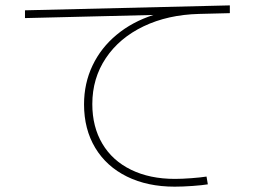

<svg xmlns="http://www.w3.org/2000/svg" viewBox="-20 -700 978 724"><path d="M296.9 -306.6Q296.9 -385.7 328.9 -452.9Q360.8 -520 419.7 -568.8Q478.5 -617.7 558.6 -643.6L74.2 -631.8V-661.1L846.7 -679.7V-650.4L730.5 -647.5Q612.8 -644.5 521.5 -600.8Q430.2 -557.1 379.2 -481Q328.1 -404.8 328.1 -307.6Q328.1 -221.7 366 -158Q403.8 -94.2 474.4 -59.8Q544.9 -25.4 639.6 -25.4Q666 -25.4 701.7 -28.1Q737.3 -30.8 758.8 -34.2L763.7 -4.9Q743.2 -1.5 706.3 1.2Q669.4 3.9 638.7 3.9Q536.1 3.9 458.7 -34.2Q381.3 -72.3 339.1 -142.6Q296.9 -212.9 296.9 -306.6Z"/></svg>

Font: Pretendard Thin
Style: Regular
Weight: 100
Designer: Base glyphs from Inter by Rasmus Andersson; Hangeul glyphs from Noto Sans CJK(Source Han Sans) by Jang Soo-young and Kan
Foundry: Kil Hyung-jin
Version: Version 1.309